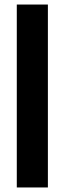

<svg xmlns="http://www.w3.org/2000/svg" viewBox="-20 -680 285 846"><path d="M54 146V-660H191V146Z"/></svg>

Font: Bricolage Grotesque 12pt Condensed ExtraBold
Style: Regular
Weight: 800
Width: 3
Designer: Mathieu Triay
Foundry: Atelier Triay
Version: Version 1.001; ttfautohint (v1.8.4.7-5d5b);gftools[0.9.33.de